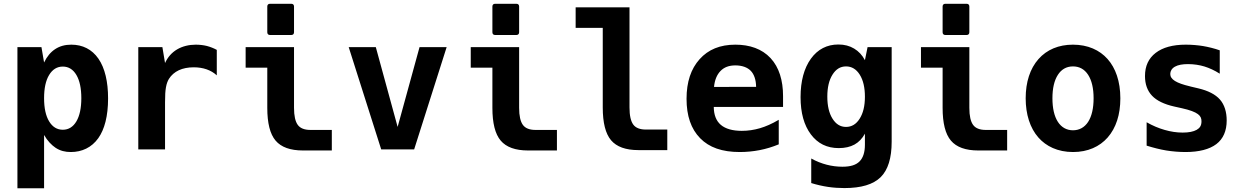

<svg xmlns="http://www.w3.org/2000/svg" viewBox="-20 -799 6663 1027"><path d="M73.2 208H215.8V-77.1C232.9 -46.4 256.3 -22.5 276.9 -8.8C301.8 7.8 328.6 14.2 358.9 14.2C418 14.2 470.2 -9.8 505.9 -60.1C539.1 -106.9 558.1 -177.7 558.1 -272.5C558.1 -361.3 541.5 -434.6 506.3 -485.4C471.7 -535.2 421.9 -560.1 361.3 -560.1C327.6 -560.1 299.3 -552.2 274.9 -536.1C250.5 -520 231 -496.6 215.8 -464.8L201.7 -546.9H73.2ZM315.9 -105C285.2 -105 260.7 -120.1 242.7 -149.9C224.6 -179.7 215.8 -221.2 215.8 -273.9C215.8 -326.7 224.6 -368.2 242.7 -397.9C260.7 -427.7 285.2 -442.9 315.9 -442.9C346.7 -442.9 371.1 -427.7 388.7 -397.9C406.2 -368.2 415 -326.7 415 -273.9C415 -221.2 406.2 -179.7 388.7 -149.9C371.1 -120.1 346.7 -105 315.9 -105Z M719.7 0H862.8V-252C862.8 -290 864.3 -313 867.7 -332C871.1 -352.1 877.4 -367.2 883.8 -377.4C896 -397 914.6 -413.1 936.5 -423.3C958.5 -433.6 985.8 -439 1016.1 -439C1040.5 -439 1064 -435.5 1085 -428.2C1106 -420.9 1124 -410.2 1139.6 -396V-532.2C1125.5 -540 1105.5 -548.3 1086.4 -553.2C1068.8 -557.6 1046.9 -560.1 1027.3 -560.1C991.2 -560.1 956.1 -551.8 927.2 -534.7C898.4 -517.6 877 -493.2 862.8 -461.9L848.6 -546.9H719.7Z M1424.3 -611.8H1538.1C1547.4 -611.8 1552.7 -617.2 1552.7 -626.5V-764.2C1552.7 -773.4 1547.4 -778.8 1538.1 -778.8H1424.3C1415 -778.8 1409.7 -773.4 1409.7 -764.2V-626.5C1409.7 -617.2 1415 -611.8 1424.3 -611.8ZM1600.6 5.9H1754.9V-104H1640.6C1608.9 -104 1585.9 -112.8 1572.8 -130.9C1559.6 -148.9 1552.7 -179.2 1552.7 -222.2V-546.9H1293.9V-437H1409.7V-222.2C1409.7 -140.6 1424.3 -82 1454.1 -46.9C1483.9 -11.7 1532.7 5.9 1600.6 5.9Z M2019 0H2195.3L2369.1 -546.9H2224.1L2106.9 -120.1L1990.2 -546.9H1845.2Z M2628.4 -611.8H2742.2C2751.5 -611.8 2756.8 -617.2 2756.8 -626.5V-764.2C2756.8 -773.4 2751.5 -778.8 2742.2 -778.8H2628.4C2619.1 -778.8 2613.8 -773.4 2613.8 -764.2V-626.5C2613.8 -617.2 2619.1 -611.8 2628.4 -611.8ZM2804.7 5.9H2959V-104H2844.7C2813 -104 2790 -112.8 2776.9 -130.9C2763.7 -148.9 2756.8 -179.2 2756.8 -222.2V-546.9H2498V-437H2613.8V-222.2C2613.8 -140.6 2628.4 -82 2658.2 -46.9C2688 -11.7 2736.8 5.9 2804.7 5.9Z M3395 3.9H3549.3V-106H3435.1C3403.3 -106 3380.4 -114.7 3367.2 -132.8C3354 -150.9 3347.2 -181.2 3347.2 -224.1V-759.8H3059.1V-649.9H3204.1V-224.1C3204.1 -142.6 3218.8 -84 3248.5 -48.8C3278.3 -13.7 3327.1 3.9 3395 3.9Z M3937 14.2C3972.2 14.2 4009.3 10.7 4043.9 3.9C4078.6 -2.9 4112.3 -13.2 4145.5 -26.9V-158.2C4108.4 -136.2 4075.2 -122.1 4045.4 -113.3C4013.7 -104 3981 -99.1 3947.8 -99.1C3898.4 -99.1 3860.8 -109.9 3835.9 -130.9C3811 -151.9 3798.3 -184.1 3797.9 -227.1H4168.5V-285.2C4168.5 -368.7 4147.5 -439 4101.6 -488.3C4055.7 -537.6 3990.2 -560.1 3913.6 -560.1C3831.5 -560.1 3768.6 -534.2 3722.2 -482.4C3675.8 -430.7 3652.3 -360.8 3652.3 -270.5C3652.3 -179.2 3676.3 -109.4 3725.1 -59.6C3773.4 -10.3 3842.3 14.2 3937 14.2ZM3799.3 -334C3802.7 -370.6 3814.5 -399.4 3834 -419.4C3853.5 -439.5 3879.4 -449.2 3913.6 -449.2C3949.7 -449.2 3978 -438.5 3995.6 -420.4C4013.7 -401.9 4023.9 -372.1 4024.4 -334.5Z M4496.6 207C4586.9 207 4650.9 187.5 4690.4 148.9C4730 109.9 4749.5 46.4 4749.5 -41V-546.9H4620.6L4606.4 -477.1C4592.3 -503.9 4573.2 -524.4 4548.8 -539.1C4524.4 -553.7 4497.1 -561 4464.4 -561C4403.8 -561 4354 -535.6 4317.4 -484.9C4280.8 -434.1 4262.2 -364.7 4262.2 -279.8C4262.2 -194.8 4280.8 -128.9 4317.4 -80.1C4354 -31.2 4403.3 -6.8 4466.8 -6.8C4499 -6.8 4527.8 -13.2 4550.8 -25.9C4573.7 -38.6 4592.3 -58.1 4606.4 -84V-24.9C4606.4 15.6 4596.7 45.4 4577.6 64.5C4558.6 83.5 4529.8 92.8 4485.8 92.8C4459.5 92.8 4429.7 89.4 4401.9 82C4375.5 75.2 4346.2 64 4319.3 48.8V180.2C4349.6 189.5 4379.4 196.3 4408.7 200.7C4438 205.1 4468.3 207 4496.6 207ZM4505.4 -120.1C4474.6 -120.1 4451.2 -135.3 4433.1 -164.1C4414.6 -193.4 4405.3 -232.9 4405.3 -282.2C4405.3 -331.5 4414.6 -370.6 4433.1 -399.9C4451.2 -428.7 4474.6 -443.8 4505.4 -443.8C4535.6 -443.8 4560.1 -429.2 4578.6 -399.9C4597.7 -369.6 4606.4 -329.6 4606.4 -281.7C4606.4 -231.4 4596.7 -193.4 4578.6 -164.6C4560.1 -134.8 4535.6 -120.1 4505.4 -120.1Z M5036.6 -611.8H5150.4C5159.7 -611.8 5165 -617.2 5165 -626.5V-764.2C5165 -773.4 5159.7 -778.8 5150.4 -778.8H5036.6C5027.3 -778.8 5022 -773.4 5022 -764.2V-626.5C5022 -617.2 5027.3 -611.8 5036.6 -611.8ZM5212.9 5.9H5367.2V-104H5252.9C5221.2 -104 5198.2 -112.8 5185.1 -130.9C5171.9 -148.9 5165 -179.2 5165 -222.2V-546.9H4906.2V-437H5022V-222.2C5022 -140.6 5036.6 -82 5066.4 -46.9C5096.2 -11.7 5145 5.9 5212.9 5.9Z M5719.7 14.2C5798.8 14.2 5861.8 -14.6 5904.8 -63.5C5949.7 -114.7 5972.7 -186 5972.7 -272.9C5972.7 -364.7 5946.8 -435.5 5904.3 -483.4C5861.8 -531.2 5798.8 -560.1 5719.2 -560.1C5643.1 -560.1 5579.6 -533.7 5534.7 -482.9C5489.7 -432.1 5466.3 -359.9 5466.3 -273.4C5466.3 -188 5489.3 -114.3 5534.7 -63C5575.2 -17.1 5637.2 14.2 5719.7 14.2ZM5719.2 -102.1C5685.5 -102.1 5657.7 -117.7 5638.7 -147C5619.1 -177.2 5609.4 -220.2 5609.4 -273.4C5609.4 -326.7 5619.1 -368.7 5638.7 -398.9C5656.7 -426.8 5683.1 -443.8 5719.2 -443.8C5752.4 -443.8 5780.3 -429.7 5800.3 -398.9C5819.8 -368.7 5829.6 -326.7 5829.6 -273.4C5829.6 -220.2 5819.8 -177.2 5800.3 -147C5780.8 -117.2 5752.9 -102.1 5719.2 -102.1Z M6321.3 14.2C6392.6 14.2 6449.2 0 6486.3 -28.3C6522.9 -56.2 6541.5 -98.6 6541.5 -154.8C6541.5 -199.7 6529.8 -238.8 6505.4 -266.6C6481 -294.4 6441.9 -314 6390.6 -326.2L6349.6 -335.9L6344.2 -337.4C6272 -354.5 6239.7 -374 6239.7 -403.3C6239.7 -418.5 6248 -433.1 6264.6 -442.4C6281.7 -452.1 6305.7 -456.1 6334.5 -456.1C6366.2 -456.1 6396.5 -451.2 6422.4 -443.4C6448.2 -435.5 6478 -421.9 6504.4 -404.8V-529.8C6477.5 -539.6 6441.4 -548.3 6415 -552.7C6388.7 -557.1 6354 -560.1 6322.8 -560.1C6253.4 -560.1 6199.7 -545.4 6161.6 -516.1C6123.5 -486.8 6104.5 -445.8 6104.5 -392.1C6104.5 -348.6 6117.2 -313.5 6142.1 -287.1C6167 -260.7 6207 -241.2 6261.7 -229L6301.3 -220.2C6345.2 -210.4 6372.1 -200.2 6387.7 -188.5C6403.3 -176.8 6406.7 -164.6 6406.7 -149.9C6406.7 -127 6397.9 -114.3 6380.9 -104.5C6363.3 -94.7 6338.4 -89.8 6306.2 -89.8C6273.4 -89.8 6242.7 -94.7 6210 -104C6177.2 -113.3 6146 -126.5 6113.3 -145V-20C6148.9 -8.8 6185.5 0.5 6218.3 5.9C6251 11.2 6288.6 14.2 6321.3 14.2Z"/></svg>

Font: Hack
Style: Bold
Weight: 700
Monospace: yes
Designer: Christopher Simpkins
Foundry: Christopher Simpkins
Version: Version 2.010